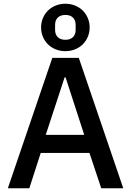

<svg xmlns="http://www.w3.org/2000/svg" viewBox="-20 -1008 702 1028"><path d="M522 0 459 -189H198L137 0H22L260 -698H402L640 0ZM331 -594H326L225 -286H431ZM330 -734Q303 -734 279 -743.5Q255 -753 237.5 -770Q220 -787 210 -810.5Q200 -834 200 -861Q200 -888 210 -911.5Q220 -935 237.5 -952Q255 -969 279 -978.5Q303 -988 330 -988Q357 -988 381 -978.5Q405 -969 422.5 -952Q440 -935 450 -911.5Q460 -888 460 -861Q460 -834 450 -810.5Q440 -787 422.5 -770Q405 -753 381 -743.5Q357 -734 330 -734ZM330 -795Q356 -795 370.5 -809Q385 -823 385 -848V-875Q385 -900 370.5 -914Q356 -928 330 -928Q304 -928 289.5 -914Q275 -900 275 -875V-848Q275 -823 289.5 -809Q304 -795 330 -795Z"/></svg>

Font: IBM Plex Sans Hebrew Medm
Style: Regular
Weight: 500
Designer: Mike Abbink, Paul van der Laan, Pieter van Rosmalen, Yanek Iontef
Foundry: Bold Monday
Version: Version 1.3